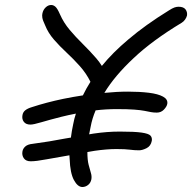

<svg xmlns="http://www.w3.org/2000/svg" viewBox="-20 -735 769 769"><path d="M310 14Q291 14 276 -14Q261 -42 259 -98Q258 -105 258 -113Q208 -104 167 -97Q125 -89 103 -89Q84 -89 75.5 -101Q67 -113 70 -129Q72 -140 81.5 -148.5Q91 -157 111 -159Q179 -168 240 -180Q252 -182 264 -184Q267 -209 273 -237Q277 -259 284 -280Q253 -274 225 -267Q178 -255 146 -245.5Q114 -236 102 -236Q84 -236 75.5 -247Q67 -258 70 -274Q72 -286 81.5 -293.5Q91 -301 108 -306Q166 -325 233 -339Q272 -347 312 -353Q325 -380 342 -407Q342 -408 342 -408Q325 -442 299.5 -470.5Q274 -499 246.5 -524.5Q219 -550 196 -576.5Q173 -603 161 -633Q151 -654 149.5 -664.5Q148 -675 150 -682Q153 -696 163 -705.5Q173 -715 185 -715Q194 -715 202 -708Q210 -701 220 -678Q235 -644 259 -615.5Q283 -587 311 -559.5Q339 -532 366 -501Q378 -487 388 -471Q431 -524 494 -577Q562 -635 656 -693Q670 -702 678.5 -705Q687 -708 695 -708Q715 -708 723 -697.5Q731 -687 729 -673Q727 -665 721.5 -657Q716 -649 708 -644Q590 -573 515 -502Q439 -431 398 -363Q448 -368 493 -368Q539 -368 576 -363.5Q613 -359 633 -348Q653 -337 650 -319Q648 -308 636.5 -296Q625 -284 608 -284Q595 -284 584.5 -286Q574 -288 559 -291Q544 -294 517.5 -296Q491 -298 448 -298Q404 -298 363 -293Q349 -260 343 -227Q340 -211 337 -197Q346 -198 355 -200Q409 -208 460 -208Q519 -208 547 -204Q575 -200 582.5 -192Q590 -184 588 -171Q584 -150 567 -141.5Q550 -133 537 -133Q518 -133 500 -135.5Q482 -138 446 -138Q408 -138 359 -131Q345 -128 330 -126Q330 -94 335 -75Q340 -55 344 -42.5Q348 -30 346 -17Q343 -2 332.5 6Q322 14 310 14Z"/></svg>

Font: Shantell Sans Light Light
Style: Italic
Weight: 300
Italic angle: -11°
Version: Version 1.008;[ac192a2d6]